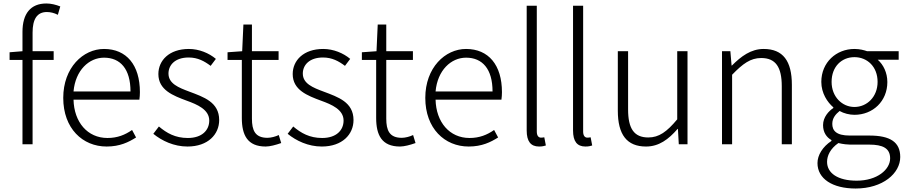

<svg xmlns="http://www.w3.org/2000/svg" viewBox="-20 -828 5200 1102"><path d="M35 -484H109V0H167V-484H288V-534H167V-641C167 -717 192 -759 249 -759C269 -759 291 -754 312 -743L326 -791C301 -801 273 -808 246 -808C156 -808 109 -750 109 -645V-534L35 -528Z M592 13C668 13 718 -12 761 -39L738 -82C698 -54 654 -36 597 -36C482 -36 405 -127 402 -256H780C782 -270 783 -285 783 -299C783 -455 706 -547 577 -547C457 -547 343 -440 343 -266C343 -91 454 13 592 13ZM402 -303C413 -425 491 -497 577 -497C671 -497 729 -432 729 -303Z M1056 13C1174 13 1238 -57 1238 -139C1238 -242 1149 -271 1067 -302C1005 -325 947 -348 947 -406C947 -454 984 -498 1063 -498C1115 -498 1153 -477 1189 -450L1219 -490C1180 -523 1123 -547 1064 -547C951 -547 889 -481 889 -403C889 -311 974 -279 1052 -250C1113 -228 1181 -199 1181 -136C1181 -81 1140 -36 1058 -36C986 -36 937 -64 892 -102L860 -60C909 -20 978 13 1056 13Z M1505 13C1529 13 1563 4 1594 -7L1580 -53C1562 -44 1535 -37 1515 -37C1444 -37 1426 -80 1426 -147V-484H1579V-534H1426V-687H1377L1370 -534L1286 -528V-484H1368V-151C1368 -53 1400 13 1505 13Z M1827 13C1945 13 2009 -57 2009 -139C2009 -242 1920 -271 1838 -302C1776 -325 1718 -348 1718 -406C1718 -454 1755 -498 1834 -498C1886 -498 1924 -477 1960 -450L1990 -490C1951 -523 1894 -547 1835 -547C1722 -547 1660 -481 1660 -403C1660 -311 1745 -279 1823 -250C1884 -228 1952 -199 1952 -136C1952 -81 1911 -36 1829 -36C1757 -36 1708 -64 1663 -102L1631 -60C1680 -20 1749 13 1827 13Z M2276 13C2300 13 2334 4 2365 -7L2351 -53C2333 -44 2306 -37 2286 -37C2215 -37 2197 -80 2197 -147V-484H2350V-534H2197V-687H2148L2141 -534L2057 -528V-484H2139V-151C2139 -53 2171 13 2276 13Z M2670 13C2746 13 2796 -12 2839 -39L2816 -82C2776 -54 2732 -36 2675 -36C2560 -36 2483 -127 2480 -256H2858C2860 -270 2861 -285 2861 -299C2861 -455 2784 -547 2655 -547C2535 -547 2421 -440 2421 -266C2421 -91 2532 13 2670 13ZM2480 -303C2491 -425 2569 -497 2655 -497C2749 -497 2807 -432 2807 -303Z M3074 13C3093 13 3103 10 3113 7L3104 -40C3093 -38 3089 -38 3085 -38C3071 -38 3061 -49 3061 -73V-795H3003V-79C3003 -17 3026 13 3074 13Z M3340 13C3359 13 3369 10 3379 7L3370 -40C3359 -38 3355 -38 3351 -38C3337 -38 3327 -49 3327 -73V-795H3269V-79C3269 -17 3292 13 3340 13Z M3688 13C3762 13 3817 -28 3869 -88H3871L3876 0H3926V-534H3867V-143C3807 -71 3762 -39 3701 -39C3619 -39 3585 -90 3585 -200V-534H3526V-193C3526 -55 3578 13 3688 13Z M4124 0H4182V-399C4244 -463 4288 -495 4349 -495C4432 -495 4467 -443 4467 -333V0H4525V-341C4525 -478 4474 -547 4363 -547C4290 -547 4234 -505 4181 -452H4179L4172 -534H4124Z M4891 254C5047 254 5147 167 5147 73C5147 -12 5090 -50 4970 -50H4857C4779 -50 4757 -79 4757 -117C4757 -151 4777 -173 4799 -191C4823 -177 4856 -169 4884 -169C4990 -169 5073 -247 5073 -357C5073 -411 5050 -457 5018 -485H5138V-534H4957C4940 -540 4915 -547 4884 -547C4780 -547 4694 -470 4694 -358C4694 -293 4729 -241 4763 -212V-208C4737 -191 4704 -156 4704 -110C4704 -68 4724 -40 4752 -24V-19C4702 14 4672 62 4672 108C4672 198 4758 254 4891 254ZM4884 -214C4814 -214 4753 -272 4753 -358C4753 -447 4812 -500 4884 -500C4957 -500 5017 -446 5017 -358C5017 -272 4956 -214 4884 -214ZM4897 209C4789 209 4727 166 4727 101C4727 65 4746 25 4792 -7C4820 0 4847 2 4859 2H4969C5047 2 5089 23 5089 81C5089 145 5015 209 4897 209Z"/></svg>

Font: GenYoGothic2 TW L
Style: Regular
Weight: 300
Version: Version 2.100;PS 2.1;hotconv 16.6.51;makeotf.lib2.5.65220 DE